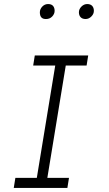

<svg xmlns="http://www.w3.org/2000/svg" viewBox="-20 -929 540 949"><path d="M305 -605 214 -50H321L313 0H48L56 -50H162L253 -605H144L152 -655H416L408 -605ZM208 -835Q177 -834 177 -868Q177 -884 189 -896.5Q201 -909 217.5 -909Q234 -909 242 -900Q250 -891 250 -875.5Q250 -860 238 -847.5Q226 -835 208 -835ZM403 -835Q387 -835 378.5 -844Q370 -853 370 -868.5Q370 -884 382.5 -896.5Q395 -909 411 -909Q427 -909 435.5 -900Q444 -891 444 -875.5Q444 -860 431.5 -847.5Q419 -835 403 -835Z"/></svg>

Font: Lekton
Style: Italic
Weight: 400
Italic angle: -9.3°
Designer: Paolo Mazzetti, Luciano Perondi, Raffaele Flato, Elena Papassissa, Emilio Macchia, Michela Povoleri, Tobias Seemiller, R
Version: Version 3.000